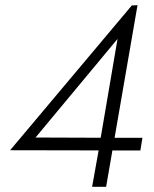

<svg xmlns="http://www.w3.org/2000/svg" viewBox="-20 -720 594 740"><path d="M19 -141 521 -140 529 -189H399H388L117 -190L433 -570L365 -171L364 -162L335 0H389L510 -700L488 -699Z"/></svg>

Font: Jost Light
Style: Italic
Weight: 300
Italic angle: -5°
Version: Version 3.710